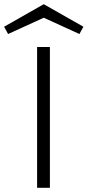

<svg xmlns="http://www.w3.org/2000/svg" viewBox="-64 -895 418 915"><path d="M112.8 0V-670.9H173.8V0ZM314.5 -732.9 144.5 -810.5 -25.4 -732.9 -44.4 -767.6 144.5 -875 333.5 -767.6Z"/></svg>

Font: Syncopate
Style: Regular
Weight: 300
Width: 7
Designer: Astigmatic (AOETI)
Foundry: Astigmatic (AOETI)
Version: Version 001.000